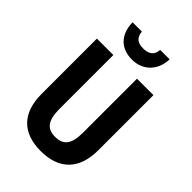

<svg xmlns="http://www.w3.org/2000/svg" viewBox="-272 -1046 1165 1165"><g transform="rotate(45 310.0 -463.5)"><path d="M469 -937H388C385 -886 351 -870 309 -870C263 -870 235 -887 231 -937H151C153 -832 214 -774 308 -774C400 -774 466 -838 469 -937ZM553 -240V-714H412V-250C412 -152 380 -113 310 -113C243 -113 209 -150 209 -249V-714H68V-239C68 -77 152 10 309 10C470 10 553 -81 553 -240Z"/></g></svg>

Font: Noto Sans Armenian Condensed
Style: Bold
Weight: 700
Width: 3
Designer: Monotype Design Team
Foundry: Monotype Imaging Inc.
Version: Version 2.008